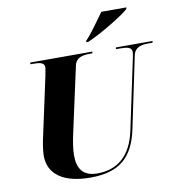

<svg xmlns="http://www.w3.org/2000/svg" viewBox="-99 -1023 1041 1123"><g transform="rotate(-10 422.0 -462.0)"><path d="M462 -783 460 -774H472C553 -808 691 -893 724 -924L727 -934H578C547 -892 499 -821 462 -783ZM348 10C521 10 604 -64 638 -227L726 -647C736 -697 774 -704 818 -704H841L844 -714H626L624 -704H647C688 -704 718 -700 718 -672C718 -668 717 -654 714 -642L625 -222C595 -78 515 -7 391 -7C307 -7 274 -56 275 -136C275 -170 281 -208 290 -251L377 -650C387 -697 427 -704 471 -704H484L486 -714H117L116 -704H129C171 -704 199 -700 199 -672C199 -663 194 -639 190 -618L111 -252C106 -229 100 -184 100 -163C100 -53 188 10 348 10Z"/></g></svg>

Font: Noto Serif Display ExtraBold
Style: Italic
Weight: 800
Italic angle: -12°
Designer: Monotype Design Team
Foundry: Monotype Imaging Inc.
Version: Version 2.009